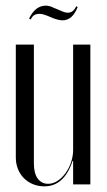

<svg xmlns="http://www.w3.org/2000/svg" viewBox="-20 -653 379 680"><path d="M89 -584C95 -598 105 -604 120 -604C129 -604 138 -601 153 -595L167 -589C180 -584 192 -581 202 -581C225 -581 243 -597 255 -628L250 -631C243 -616 234 -608 220 -608C214 -608 205 -610 193 -616L169 -626C159 -631 150 -633 142 -633C117 -633 97 -617 83 -587ZM237 -83H239V0H300V-495H239V-122C239 -61 195 -2 151 -2C119 -2 100 -28 100 -73V-495H36V-95C36 -36 79 7 137 7C184 7 217 -23 237 -83Z"/></svg>

Font: Moniqa Display
Style: Regular
Weight: 400
Designer: Rajesh Rajput
Foundry: Rajesh Rajput
Version: Version 1.000